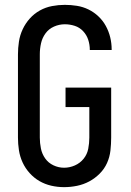

<svg xmlns="http://www.w3.org/2000/svg" viewBox="-20 -763 540 791"><path d="M244 8Q217 8 191 2Q165 -4 142.5 -17Q120 -30 102 -50Q84 -70 73 -94Q62 -118 58 -144Q54 -170 54 -196V-539Q54 -565 58 -591.5Q62 -618 73.5 -642.5Q85 -667 103 -687Q121 -707 144.5 -720Q168 -733 194.5 -738Q221 -743 247 -743Q272 -743 297 -739Q322 -735 344.5 -724Q367 -713 385.5 -695.5Q404 -678 416 -656Q428 -634 434 -609.5Q440 -585 440 -560Q440 -559 440 -558.5Q440 -558 440 -557H350Q350 -557 350 -557.5Q350 -558 350 -558Q350 -579 343.5 -599Q337 -619 322.5 -634.5Q308 -650 288 -656.5Q268 -663 247 -663Q224 -663 202.5 -653.5Q181 -644 167.5 -625.5Q154 -607 149 -584.5Q144 -562 144 -539V-196Q144 -174 148.5 -151.5Q153 -129 166 -110.5Q179 -92 200 -82Q221 -72 244 -72Q267 -72 288.5 -81.5Q310 -91 324.5 -109Q339 -127 343.5 -150Q348 -173 348 -196V-322H250V-402H438V-196Q438 -170 435 -143Q432 -116 421 -91.5Q410 -67 390.5 -47.5Q371 -28 347.5 -15.5Q324 -3 297.5 2.5Q271 8 244 8Z"/></svg>

Font: iosevka_custom_sans_ss08 Md
Style: Regular
Weight: 500
Designer: Belleve Invis
Foundry: Belleve Invis
Version: Version 10.3.0; ttfautohint (v1.8.3)